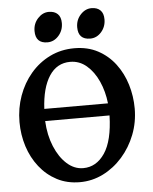

<svg xmlns="http://www.w3.org/2000/svg" viewBox="-57 -862 735 924"><g transform="rotate(-5 311.0 -400.0)"><path d="M585 -315.9Q585 -249.5 561.8 -189.9Q538.6 -130.4 497.8 -84.2Q457 -38.1 404.1 -11.7Q351.1 14.6 292 14.6Q230 14.6 181.2 -11Q132.3 -36.6 97.7 -80.6Q63 -124.5 44.9 -180.9Q26.9 -237.3 26.9 -298.8Q26.9 -365.2 48.3 -425Q69.8 -484.9 109.1 -531Q148.4 -577.1 202.1 -603.5Q255.9 -629.9 320.3 -629.9Q384.8 -629.9 434.1 -603.5Q483.4 -577.1 517.1 -532.5Q550.8 -487.8 567.9 -431.6Q585 -375.5 585 -315.9ZM150.4 -293Q153.8 -224.6 176.5 -169.9Q199.2 -115.2 234.9 -83.3Q270.5 -51.3 313.5 -51.3Q377 -51.3 417.5 -111.1Q458 -170.9 461.4 -293ZM459 -351.6Q452.6 -409.7 430.7 -458.5Q408.7 -507.3 374 -536.9Q339.4 -566.4 294.9 -566.4Q230.5 -566.4 193.6 -509.8Q156.7 -453.1 151.4 -351.6ZM271.5 -755.9Q271.5 -720.2 248.8 -694.8Q226.1 -669.4 194.8 -669.4Q137.2 -669.4 137.2 -729Q137.2 -764.6 160.4 -789.8Q183.6 -814.9 213.4 -814.9Q240.7 -814.9 256.1 -800Q271.5 -785.2 271.5 -755.9ZM477.5 -755.9Q477.5 -720.2 455.1 -694.8Q432.6 -669.4 401.4 -669.4Q343.3 -669.4 343.3 -729Q343.3 -764.6 366.5 -789.8Q389.6 -814.9 419.9 -814.9Q446.8 -814.9 462.2 -800Q477.5 -785.2 477.5 -755.9Z"/></g></svg>

Font: Gentium Plus
Style: Bold
Weight: 700
Designer: Victor Gaultney, Annie Olsen, Iska Routamaa, Becca Hirsbrunner
Foundry: SIL International
Version: Version 6.101